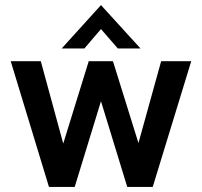

<svg xmlns="http://www.w3.org/2000/svg" viewBox="-20 -733 792 753"><path d="M22 -493H140L228 -170L328 -493H423L523 -172L612 -493H730L579 0H479L376 -336L273 0H172ZM376 -713 531 -543H442L376 -619L311 -543H222Z"/></svg>

Font: Hanken Grotesk SemiBold
Style: Regular
Weight: 600
Designer: Alfredo Marco Pradil
Foundry: Hanken Design Co.
Version: Version 3.014